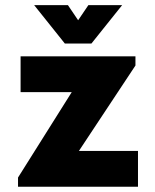

<svg xmlns="http://www.w3.org/2000/svg" viewBox="-20 -713 591 733"><path d="M48.8 0V-35.2L253.9 -361.3H58.6V-498H497.1V-462.9L281.2 -136.7H506.8V0ZM227.5 -546.9 110.4 -693.4H239.3L278.3 -635.7L317.4 -693.4H446.3L329.1 -546.9Z"/></svg>

Font: Sen ExtraBold
Style: Regular
Weight: 800
Version: Version 2.000;gftools[0.9.31]